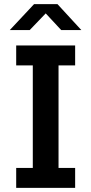

<svg xmlns="http://www.w3.org/2000/svg" viewBox="-20 -905 440 925"><path d="M58 0V-96H138V-590H58V-686H342V-590H262V-96H342V0ZM27 -760 144 -885H257L372 -760H275L183 -859H218L123 -760Z"/></svg>

Font: Chivo Medium Medium
Style: Regular
Weight: 500
Version: Version 2.002